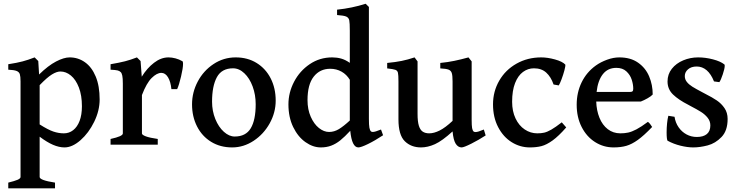

<svg xmlns="http://www.w3.org/2000/svg" viewBox="-20 -777 3967 1031"><path d="M192.9 -43V173.3Q192.9 190.9 275.4 203.6V234.4H24.4V203.6Q58.1 195.3 74.2 188.5Q90.3 181.6 90.3 173.3V-339.8Q90.3 -366.7 86.4 -378.7Q82.5 -390.6 69.1 -396Q55.7 -401.4 24.4 -402.8V-432.1Q71.8 -439.5 101.3 -447.3Q130.9 -455.1 166 -468.8L185.5 -449.2L189.9 -377Q238.8 -424.8 281 -446.8Q323.2 -468.8 354 -468.8Q399.4 -468.8 436 -442.9Q472.7 -417 493.9 -366.2Q515.1 -315.4 515.1 -242.7Q515.1 -183.1 485.8 -123Q456.5 -63 412.4 -24.2Q368.2 14.6 326.2 14.6Q297.4 14.6 264.9 0.7Q232.4 -13.2 192.9 -43ZM192.9 -319.8V-108.9Q238.3 -80.1 266.6 -70.6Q294.9 -61 322.8 -61Q351.1 -61 373 -78.1Q395 -95.2 407.5 -127.9Q419.9 -160.6 419.9 -206.5Q419.9 -264.6 403.6 -307.1Q387.2 -349.6 360.8 -371.3Q334.5 -393.1 304.2 -393.1Q284.7 -393.1 258.8 -377.2Q232.9 -361.3 192.9 -319.8Z M900.4 -298.3Q896.5 -338.4 882.1 -362.1Q867.7 -385.7 846.2 -385.7Q822.3 -385.7 794.4 -358.2Q766.6 -330.6 742.2 -266.6V-60.5Q742.2 -52.7 762.9 -44.9Q783.7 -37.1 827.1 -30.8V0H573.7V-30.8Q606.9 -38.1 623.3 -45.4Q639.6 -52.7 639.6 -60.5V-327.6Q639.6 -356.9 636.7 -370.6Q633.8 -384.3 628.4 -389.6Q621.6 -396.5 611.1 -398.9Q600.6 -401.4 573.7 -402.8V-432.1Q622.1 -440.4 651.6 -448Q681.2 -455.6 715.3 -468.8L734.9 -449.2L741.2 -365.2Q769.5 -411.1 807.1 -439.9Q844.7 -468.8 884.8 -468.8Q902.8 -468.8 922.4 -463.6Q941.9 -458.5 959.5 -448.2Q962.9 -446.3 962.9 -434.6Q962.9 -411.1 952.1 -365.7Q941.4 -320.3 931.2 -298.3Z M1011.2 -216.8Q1011.2 -281.2 1042 -339.4Q1072.8 -397.5 1126.7 -433.1Q1180.7 -468.8 1245.6 -468.8Q1309.6 -468.8 1358.2 -438.7Q1406.7 -408.7 1433.6 -356Q1460.4 -303.2 1460.4 -236.8Q1460.4 -172.9 1428.2 -114.7Q1396 -56.6 1342 -21Q1288.1 14.6 1226.6 14.6Q1162.6 14.6 1113.8 -15.4Q1064.9 -45.4 1038.1 -98.1Q1011.2 -150.9 1011.2 -216.8ZM1118.7 -231Q1118.7 -181.2 1136.2 -137.9Q1153.8 -94.7 1182.1 -69.3Q1210.4 -43.9 1240.2 -43.9Q1299.8 -43.9 1326.4 -88.1Q1353 -132.3 1353 -217.3Q1353 -268.1 1336.7 -312.5Q1320.3 -356.9 1292.2 -383.5Q1264.2 -410.2 1231.4 -410.2Q1170.4 -410.2 1144.5 -362.3Q1118.7 -314.5 1118.7 -231Z M1860.8 -74.7Q1831.1 -42.5 1807.4 -23.4Q1783.7 -4.4 1758.5 5.1Q1733.4 14.6 1702.6 14.6Q1660.6 14.6 1620.4 -13.7Q1580.1 -42 1554.4 -94.7Q1528.8 -147.5 1528.8 -216.8Q1528.8 -279.8 1559.1 -337.9Q1589.4 -396 1643.1 -432.4Q1696.8 -468.8 1763.7 -468.8Q1789.1 -468.8 1811.5 -462.6Q1834 -456.5 1858.4 -439.5V-612.3Q1858.4 -653.3 1855.5 -667.7Q1852.5 -682.1 1839.4 -688Q1826.2 -693.8 1790 -696.3V-725.1Q1870.1 -733.4 1943.4 -756.8L1960.9 -739.7V-138.7Q1960.9 -105.5 1963.6 -91.1Q1966.3 -76.7 1972.2 -71.3Q1976.1 -68.4 1981.9 -68.4Q1994.1 -68.4 2025.9 -81.5L2037.1 -50.8Q1993.7 -22 1956.1 -3.7Q1918.5 14.6 1904.3 14.6Q1869.6 14.6 1860.8 -74.7ZM1753.4 -407.7Q1697.8 -407.7 1664.6 -365.5Q1631.3 -323.2 1631.3 -239.3Q1631.3 -189 1648.7 -149.9Q1666 -110.8 1692.6 -89.6Q1719.2 -68.4 1747.1 -68.4Q1774.4 -68.4 1799.8 -83.7Q1825.2 -99.1 1858.4 -129.9V-348.6Q1841.3 -377 1814 -392.3Q1786.6 -407.7 1753.4 -407.7Z M2410.2 -71.3Q2354.5 -20.5 2315.7 -2.9Q2276.9 14.6 2240.7 14.6Q2187.5 14.6 2153.6 -18.8Q2119.6 -52.2 2119.6 -136.2V-339.8Q2119.6 -374.5 2116.9 -386.2Q2114.3 -397.9 2103 -402.1Q2091.8 -406.2 2059.1 -409.7V-439Q2105 -443.4 2137.2 -450Q2169.4 -456.5 2206.1 -468.8L2222.2 -447.3V-165.5Q2222.2 -124.5 2229.2 -101.8Q2236.3 -79.1 2250 -70.1Q2263.7 -61 2284.7 -61Q2310.5 -61 2340.8 -76.2Q2371.1 -91.3 2410.2 -127.9V-339.8Q2410.2 -371.1 2406 -384.5Q2401.9 -397.9 2388.7 -403.1Q2375.5 -408.2 2344.2 -409.7V-439Q2384.3 -442.9 2419.4 -450.2Q2454.6 -457.5 2495.6 -468.8L2512.7 -447.3V-133.8Q2512.7 -103 2515.1 -89.1Q2517.6 -75.2 2523.9 -70.3Q2527.8 -67.9 2533.7 -67.9Q2546.9 -67.9 2578.1 -81.5L2587.9 -49.8Q2551.3 -25.9 2511 -5.6Q2470.7 14.6 2459 14.6Q2439.9 14.6 2427.2 -4.9Q2414.6 -24.4 2410.2 -71.3Z M2627.4 -216.8Q2627.4 -286.1 2660.9 -344Q2694.3 -401.9 2753.7 -435.3Q2813 -468.8 2886.2 -468.8Q2920.4 -468.8 2960.2 -457.8Q3000 -446.8 3015.6 -430.2Q3017.1 -422.4 3010.7 -398.9Q3004.4 -375.5 2995.4 -351.3Q2986.3 -327.1 2980.5 -318.4L2952.6 -323.2Q2938.5 -364.3 2913.1 -387.2Q2887.7 -410.2 2847.2 -410.2Q2814.9 -410.2 2788.3 -390.6Q2761.7 -371.1 2745.8 -330.8Q2730 -290.5 2730 -230.5Q2730 -179.7 2748.3 -141.1Q2766.6 -102.5 2797.6 -81.8Q2828.6 -61 2865.2 -61Q2886.2 -61 2902.3 -64.7Q2918.5 -68.4 2940.7 -81.1Q2962.9 -93.8 2996.6 -120.1L3020.5 -92.8Q2980 -46.4 2947.5 -22.9Q2915 0.5 2887.7 7.6Q2860.4 14.6 2825.2 14.6Q2772.9 14.6 2727.8 -13.4Q2682.6 -41.5 2655 -94.2Q2627.4 -147 2627.4 -216.8Z M3181.6 -231.9Q3183.1 -183.6 3199 -144.5Q3214.8 -105.5 3243.7 -83.3Q3272.5 -61 3311.5 -61Q3334.5 -61 3353.5 -65.2Q3372.6 -69.3 3397.7 -82.5Q3422.9 -95.7 3459 -122.6Q3464.4 -119.6 3471.2 -110.8Q3478 -102.1 3481.9 -95.2Q3437.5 -48.8 3405 -25.6Q3372.6 -2.4 3343.3 6.1Q3314 14.6 3274.4 14.6Q3220.7 14.6 3175.3 -14.2Q3129.9 -43 3103.3 -95.2Q3076.7 -147.5 3076.7 -214.4Q3076.7 -280.3 3103.3 -335Q3129.9 -389.6 3179.7 -425.3Q3205.6 -443.8 3239.7 -456.3Q3273.9 -468.8 3305.7 -468.8Q3366.2 -468.8 3406.5 -440.4Q3446.8 -412.1 3465.8 -366.7Q3484.9 -321.3 3484.9 -269.5Q3476.6 -260.3 3457.8 -249.5Q3439 -238.8 3421.4 -231.9ZM3361.8 -283.2Q3372.6 -283.2 3376.5 -286.9Q3380.4 -290.5 3380.4 -300.8Q3380.4 -323.7 3372.1 -349.4Q3363.8 -375 3343.5 -393.8Q3323.2 -412.6 3289.6 -412.6Q3243.7 -412.6 3217 -378.4Q3190.4 -344.2 3183.6 -283.2Z M3565.4 -21Q3562.5 -22.5 3561 -34.9Q3559.6 -47.4 3559.6 -66.4Q3559.6 -89.8 3562 -114.5Q3564.5 -139.2 3568.8 -155.3L3602.1 -149.9Q3606.9 -118.2 3624 -93.5Q3641.1 -68.8 3666.5 -55.2Q3691.9 -41.5 3721.7 -41.5Q3756.8 -41.5 3775.6 -57.1Q3794.4 -72.8 3794.4 -103.5Q3794.4 -126.5 3780 -144.5Q3765.6 -162.6 3744.4 -176Q3723.1 -189.5 3686.5 -208.5L3675.8 -214.4Q3624 -240.7 3594.2 -269.3Q3564.5 -297.9 3564.5 -339.4Q3564.5 -378.4 3587.6 -407.7Q3610.8 -437 3648.7 -452.9Q3686.5 -468.8 3729 -468.8Q3768.1 -468.8 3808.3 -458.3Q3848.6 -447.8 3869.6 -431.2Q3871.6 -429.7 3871.6 -423.8Q3871.6 -409.2 3861.3 -378.2Q3851.1 -347.2 3842.8 -335.9L3814 -339.8Q3798.3 -379.4 3774.7 -399.7Q3751 -419.9 3721.2 -419.9Q3691.9 -419.9 3674.6 -404.8Q3657.2 -389.6 3657.2 -368.7Q3657.2 -350.6 3668.5 -336.7Q3679.7 -322.8 3697.8 -311.5Q3715.8 -300.3 3751 -281.7L3767.6 -272.9Q3805.2 -253.9 3829.3 -237.5Q3853.5 -221.2 3870.4 -196.5Q3887.2 -171.9 3887.2 -138.2Q3887.2 -75.2 3854.5 -41.3Q3821.8 -7.3 3780.3 3.7Q3738.8 14.6 3702.1 14.6Q3671.9 14.6 3634.3 5.4Q3596.7 -3.9 3565.4 -21Z"/></svg>

Font: David Libre Medium
Style: Regular
Weight: 500
Version: Version 1.000